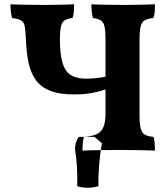

<svg xmlns="http://www.w3.org/2000/svg" viewBox="-20 -699 783 895"><path d="M364.4 3Q364.4 -13.6 365.7 -30.6Q367 -47.6 371.8 -61Q409.8 -63.6 431.5 -74Q453.2 -84.4 462.5 -107.7Q471.8 -131 471.8 -171V-514.2Q471.8 -554.4 467.3 -575Q462.8 -595.6 450.1 -603.7Q437.4 -611.8 413.2 -615Q409.6 -627.2 407.7 -644.8Q405.8 -662.4 405.8 -679Q422 -678 448.4 -677.5Q474.8 -677 503.4 -676.5Q532 -676 554.2 -676Q576.4 -676 603.5 -676.5Q630.6 -677 656.7 -677.5Q682.8 -678 702.4 -679Q702.4 -661.8 701.4 -645.7Q700.4 -629.6 695 -615Q668.4 -612.4 654.5 -604.3Q640.6 -596.2 635.5 -575.3Q630.4 -554.4 630.4 -514.2V-163Q630.4 -122.2 635.8 -100.7Q641.2 -79.2 655.4 -71.1Q669.6 -63 695.6 -61Q699.2 -50 700.8 -31.8Q702.4 -13.6 702.4 3Q681.6 2 640.7 1Q599.8 0 546.8 0Q511.2 0 475.7 0.5Q440.2 1 411 1.5Q381.8 2 364.4 3ZM325.4 -258.8Q259 -258.8 216.5 -274.7Q174 -290.6 149.4 -322.7Q124.8 -354.8 114 -402.6Q103.2 -450.4 100.8 -514.2Q98.8 -554.8 95.6 -574.9Q92.4 -595 79.5 -603.1Q66.6 -611.2 36.2 -615Q32.6 -627.2 30.7 -644.8Q28.8 -662.4 28.8 -679Q45.6 -678 73.7 -677.5Q101.8 -677 131.3 -676.5Q160.8 -676 183 -676Q205.2 -676 231.2 -676.5Q257.2 -677 282.1 -677.5Q307 -678 325.4 -679Q325.4 -661.8 324.4 -645.7Q323.4 -629.6 318 -615Q294.8 -612.4 282.1 -604.7Q269.4 -597 264.4 -576.3Q259.4 -555.6 259.4 -515.4Q259.4 -447.2 271.1 -407.1Q282.8 -367 309.4 -349.6Q336 -332.2 381.4 -332.2Q400 -332.2 426.6 -334.7Q453.2 -337.2 474.2 -342.2V-282.4Q445.4 -272.8 409.4 -265.8Q373.4 -258.8 325.4 -258.8ZM438.8 168.6Q437.8 122.8 442 70.7Q446.2 18.6 455 -31.4L420.2 -61H347Q329.6 -36.8 329.6 -1.6Q335.8 32.8 338.5 76.6Q341.2 120.4 340 168.6Q360.6 176.2 387.8 176.2Q415 176.2 438.8 168.6Z"/></svg>

Font: Vollkorn
Style: Regular
Weight: 400
Designer: Friedrich Althausen
Foundry: Friedrich Althausen
Version: Version 4.104